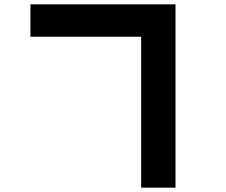

<svg xmlns="http://www.w3.org/2000/svg" viewBox="-20 -787 1040 884"><path d="M120 -618V-767H788V-618ZM630 -767H788V77H630Z"/></svg>

Font: Murecho Thin
Style: Bold
Weight: 700
Version: Version 1.010